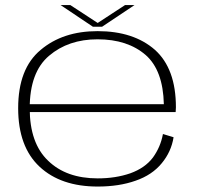

<svg xmlns="http://www.w3.org/2000/svg" viewBox="-20 -714 779 740"><path d="M356.5 5V-26.5Q235.5 -26.5 165.5 -94.5Q94.5 -162 94.5 -296.5Q94.5 -436 169 -499Q243.5 -562.5 356 -562.5Q472 -562.5 542 -501.5Q608.5 -442.5 611.5 -312.5H86.5V-282H657Q658 -291 658 -300.5Q658 -449.5 577 -522Q495 -594 356 -594Q222 -594 136.5 -521.5Q50 -449.5 50 -297Q50 -148.5 132.5 -71.5Q214.5 5 356.5 5ZM356.5 -26.5V5Q439 5 502.5 -17.5Q566.5 -39.5 603.5 -85Q640 -129 649 -185L608 -197.5Q599 -148 569.5 -107Q539 -66.5 482 -46Q425.5 -26.5 356.5 -26.5ZM338 -611H373.5L498.5 -694.5H462L356.5 -625.5L251 -694.5H213.5Z"/></svg>

Font: Anybody Expanded ExtraLight
Style: Regular
Weight: 250
Width: 7
Version: Version 1.113;gftools[0.9.25]